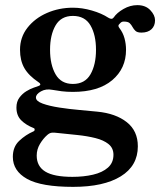

<svg xmlns="http://www.w3.org/2000/svg" viewBox="-20 -515 624 748"><path d="M265 213Q141 213 85.5 182Q30 151 30 96Q30 57 55 33.5Q80 10 110 -3Q115 -5 115 -10Q115 -15 111 -16Q81 -28 62.5 -46.5Q44 -65 44 -96Q44 -119 55.5 -134.5Q67 -150 82.5 -159.5Q98 -169 111.5 -173.5Q125 -178 130 -180Q138 -183 137 -187Q136 -191 131 -194Q92 -220 75 -249.5Q58 -279 58 -321Q58 -370 87 -407Q116 -444 163 -464.5Q210 -485 264 -485Q300 -485 338 -474Q376 -463 402 -446Q416 -437 423 -447Q435 -465 461 -480Q487 -495 515 -495Q547 -495 565.5 -475.5Q584 -456 584 -436Q584 -414 570 -401Q556 -388 531 -388Q515 -388 508 -394.5Q501 -401 496.5 -409.5Q492 -418 485.5 -424.5Q479 -431 462 -431Q455 -431 450 -426.5Q445 -422 443 -419Q439 -414 445 -406Q459 -388 465 -366Q471 -344 471 -321Q471 -248 417 -202.5Q363 -157 264 -157Q240 -157 220 -159.5Q200 -162 184 -165Q159 -170 139.5 -159Q120 -148 120 -135Q120 -121 146 -111.5Q172 -102 211 -96Q250 -90 290 -86.5Q330 -83 359 -80Q431 -73 474 -39Q517 -5 517 55Q517 131 450.5 172Q384 213 265 213ZM262 174Q306 174 342.5 165.5Q379 157 400.5 138Q422 119 422 88Q422 62 403 46.5Q384 31 352 23Q320 15 281.5 11Q243 7 204 3Q190 1 181.5 2Q173 3 164 11Q148 25 135.5 46Q123 67 123 91Q123 133 156.5 153.5Q190 174 262 174ZM264 -188Q311 -188 332.5 -225.5Q354 -263 354 -321Q354 -379 332.5 -416Q311 -453 264 -453Q218 -453 196.5 -416Q175 -379 175 -321Q175 -263 196.5 -225.5Q218 -188 264 -188Z"/></svg>

Font: Zen Old Mincho Black
Style: Regular
Weight: 900
Designer: Yoshimichi Ohira
Foundry: Positype
Version: Version 1.001